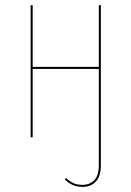

<svg xmlns="http://www.w3.org/2000/svg" viewBox="-20 -538 515 752"><path d="M375 -518V110Q375 152 355.5 173Q336 194 303 194Q263 194 234 165L238 159Q252 172 267 179Q282 186 303 186Q332 186 349.5 167.5Q367 149 367 110V-268H108V0H100V-518H108V-276H367V-518Z"/></svg>

Font: Fira Sans Compressed Eight
Style: Regular
Weight: 100
Width: 1
Designer: bBox Type GmbH & Carrois Corporate GbR & Edenspiekermann AG
Foundry: bBox Type GmbH & Carrois Corporate GbR & Edenspiekermann AG
Version: Version 4.301